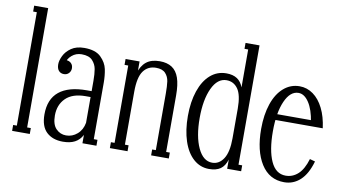

<svg xmlns="http://www.w3.org/2000/svg" viewBox="-71 -845 1833 1027"><g transform="rotate(10 845.5 -331.0)"><path d="M39 0V-32H59V-648H39V-680H115V-32H135V0Z M256 -423Q274 -423 285 -412.5Q296 -402 296 -385Q296 -369 285.5 -358Q275 -347 259 -347Q241 -347 230.5 -359Q220 -371 220 -394Q220 -414 232.5 -440Q245 -466 272.5 -485Q300 -504 343 -504Q404 -504 433.5 -475Q463 -446 470 -411.5Q477 -377 477 -339V-32H497V0H421V-339Q421 -376 416.5 -402Q412 -428 393.5 -448Q375 -468 335 -468Q304 -468 281.5 -448.5Q259 -429 257 -406ZM316 10Q260 10 227 -21Q194 -52 194 -117Q194 -200 245 -241.5Q296 -283 395 -283H431V-251H395Q323 -251 286.5 -215Q250 -179 250 -121Q250 -72 272.5 -49Q295 -26 327 -26Q361 -26 387.5 -49Q414 -72 421 -111H439Q434 -70 420 -43.5Q406 -17 380.5 -3.5Q355 10 316 10Z M570 0V-32H590V-452H570V-484H646V-415H639Q653 -461 680 -482.5Q707 -504 753 -504Q793 -504 819 -487Q845 -470 857.5 -434Q870 -398 870 -339V-32H890V0H794V-32H814V-339Q814 -379 810.5 -404.5Q807 -430 790.5 -448Q774 -466 739 -466Q695 -466 670.5 -432Q646 -398 646 -319V-32H666V0Z M1111 18Q1063 18 1026.5 -14.5Q990 -47 970.5 -106Q951 -165 951 -242Q951 -319 971 -378Q991 -437 1028 -469.5Q1065 -502 1115 -502Q1151 -502 1173.5 -487Q1196 -472 1207 -442V-648H1187V-680H1263V-32H1283V0H1207V-50Q1196 -14 1173 2Q1150 18 1111 18ZM1122 -18Q1160 -18 1183.5 -54.5Q1207 -91 1207 -165V-327Q1207 -401 1184 -433.5Q1161 -466 1122 -466Q1073 -466 1044 -404Q1015 -342 1015 -242Q1015 -142 1044 -80Q1073 -18 1122 -18Z M1519 18Q1438 18 1393.5 -52.5Q1349 -123 1349 -242Q1349 -319 1369 -378Q1389 -437 1426.5 -469.5Q1464 -502 1513 -502Q1553 -502 1586.5 -478Q1620 -454 1642.5 -409Q1665 -364 1673 -302H1387V-334H1613L1605 -324Q1595 -390 1570 -428Q1545 -466 1513 -466Q1468 -466 1440.5 -404Q1413 -342 1413 -240Q1413 -138 1440 -78Q1467 -18 1521 -18Q1559 -18 1588 -44.5Q1617 -71 1634 -128L1663 -120Q1643 -50 1606 -16Q1569 18 1519 18Z"/></g></svg>

Font: Margherita Variable
Style: Regular
Weight: 400
Designer: James Puckett
Foundry: Dunwich Type Founders
Version: Version 1.008